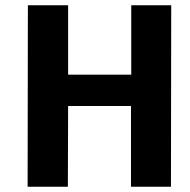

<svg xmlns="http://www.w3.org/2000/svg" viewBox="-20 -710 724 730"><path d="M630 0H478V-307H239L238 0H85L86 -690H239V-426H479V-690H631Z"/></svg>

Font: Taylor Sans Bold LRS
Style: Bold
Weight: 700
Italic angle: -8°
Designer: Natanael Gama
Version: Version 1.001 September 8, 2015